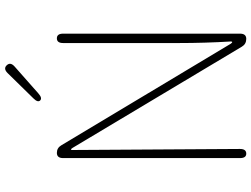

<svg xmlns="http://www.w3.org/2000/svg" viewBox="-134 -830 964 736"><g transform="rotate(-90 348.0 -462.0)"><path d="M127 0Q110 0 110 -24V-702Q110 -726 130 -726Q149 -726 159 -709L548 -60Q552 -54 554.5 -54Q557 -54 557 -59Q551 -159 551 -259V-702Q551 -726 569 -726Q587 -726 587 -702V-24Q587 0 567 0Q547 0 537 -17L149 -666Q145 -672 143 -672Q141 -672 141 -667L145 -24Q145 0 127 0ZM358 -797Q340 -781 331 -790Q322 -799 339 -816L436 -915Q453 -932 466 -918Q479 -904 461 -888Z"/></g></svg>

Font: Resource Han Rounded JP ExtraLight
Style: Regular
Weight: 250
Designer: Cyano Hao (round all glyphs); Ryoko NISHIZUKA 西塚涼子 (kana, bopomofo & ideographs); Paul D. Hunt (Latin, Greek & Cyrillic)
Foundry: Cyano Hao
Version: 0.990